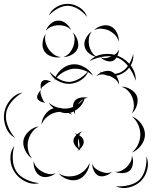

<svg xmlns="http://www.w3.org/2000/svg" viewBox="-117 -906 787 996"><path d="M347 -589Q375 -619 418.5 -625Q462 -631 500 -614Q538 -598 563.5 -563Q589 -528 587 -487Q575 -526 550.5 -559Q526 -592 496 -605Q466 -618 425 -613Q384 -608 347 -589ZM165 -488Q172 -519 198.5 -543.5Q225 -568 257 -572Q288 -576 319.5 -558.5Q351 -541 366 -513Q343 -534 314 -543Q285 -552 259 -549Q234 -545 208 -529.5Q182 -514 165 -488ZM382 -511Q395 -526 417.5 -534Q440 -542 459 -536Q478 -529 489.5 -507.5Q501 -486 501 -466Q494 -485 479.5 -496Q465 -507 450 -513Q435 -519 417 -520Q399 -521 382 -511ZM96 -440Q93 -450 94 -465Q95 -480 104 -486Q112 -493 127 -490Q142 -487 150 -481Q140 -483 132.5 -477.5Q125 -472 118 -467Q111 -462 104 -456.5Q97 -451 96 -440ZM513 -456Q536 -457 560 -443Q584 -429 593 -408Q601 -386 593 -359.5Q585 -333 567 -318Q578 -338 577.5 -359.5Q577 -381 570 -399Q564 -416 549.5 -432.5Q535 -449 513 -456ZM120 -373Q109 -373 95 -379Q81 -385 77 -395Q73 -406 80.5 -419.5Q88 -433 96 -440Q91 -430 93.5 -421Q96 -412 99 -403Q103 -395 106.5 -386Q110 -377 120 -373ZM-39 -191Q-72 -209 -86.5 -246.5Q-101 -284 -95 -321Q-89 -358 -63 -388.5Q-37 -419 0 -426Q-33 -407 -57 -378Q-81 -349 -85 -319Q-90 -289 -77 -254Q-64 -219 -39 -191ZM98 -259Q99 -286 116.5 -311Q134 -336 159 -344L161 -345Q145 -357 136 -373Q158 -355 185 -347Q196 -347 208 -343Q223 -342 238 -344Q250 -346 262 -351Q261 -370 271 -383Q279 -393 293.5 -397.5Q308 -402 323 -401Q324 -403 324 -404V-401Q332 -401 340 -398Q330 -398 322 -395Q310 -354 272 -332Q271 -322 273 -313Q268 -319 266 -328Q256 -323 247 -321Q253 -316 257 -310Q248 -316 238 -320Q216 -317 193 -326Q179 -325 166 -321Q146 -315 127 -299.5Q108 -284 98 -259ZM290 -368Q288 -366 287 -364Q304 -376 316 -392Q308 -387 301.5 -381Q295 -375 290 -368ZM567 -302Q595 -292 615 -265Q635 -238 635 -208Q635 -179 615 -152Q595 -125 567 -115Q590 -134 600.5 -159.5Q611 -185 611 -208Q611 -232 600.5 -257.5Q590 -283 567 -302ZM49 -84Q27 -98 13.5 -126Q0 -154 5 -180Q11 -206 34.5 -226.5Q58 -247 84 -250Q61 -238 47 -217Q33 -196 29 -175Q24 -154 28.5 -129.5Q33 -105 49 -84ZM301 -125Q297 -127 294 -129Q290 -126 285 -123Q289 -127 291 -132Q279 -140 271 -153Q263 -166 264 -178Q265 -193 280 -206Q276 -211 270 -214Q277 -213 284 -210Q296 -220 310 -224Q299 -217 294 -204Q303 -199 309.5 -191.5Q316 -184 317 -175Q319 -164 312.5 -152Q306 -140 296 -131Q298 -128 301 -125ZM288 -176Q287 -167 287.5 -156.5Q288 -146 293 -137Q296 -145 295.5 -154Q295 -163 293 -171Q293 -175 292 -179.5Q291 -184 289 -188Q289 -183 288 -176ZM86 44Q51 53 15.5 36Q-20 19 -40 -11Q-61 -41 -63 -80Q-65 -119 -43 -149Q-53 -114 -50.5 -77.5Q-48 -41 -32 -17Q-16 8 17 24Q50 40 86 44ZM567 -99Q575 -81 572.5 -58Q570 -35 557 -22Q543 -9 520 -8Q497 -7 479 -15Q498 -13 513.5 -21Q529 -29 540 -39Q551 -50 559.5 -65Q568 -80 567 -99ZM642 -95Q656 -63 647 -27Q638 9 613 34Q588 58 551.5 66.5Q515 75 483 60Q518 63 552 54.5Q586 46 606 27Q626 7 635.5 -26.5Q645 -60 642 -95ZM172 -8Q157 6 133 11Q109 16 91 6Q73 -4 64 -27Q55 -50 58 -70Q62 -50 75 -36.5Q88 -23 103 -15Q117 -7 135 -3.5Q153 0 172 -8ZM348 -62Q347 -35 330.5 -9.5Q314 16 289 25Q264 34 234.5 24.5Q205 15 188 -6Q211 8 236 9Q261 10 281 3Q301 -4 319.5 -20.5Q338 -37 348 -62ZM464 -15Q452 -2 431.5 5Q411 12 395 6Q379 -1 370 -20.5Q361 -40 361 -57Q367 -41 379 -31.5Q391 -22 404 -17Q417 -11 432.5 -9Q448 -7 464 -15ZM136 -825Q148 -854 177 -870.5Q206 -887 237 -886Q269 -885 297 -866.5Q325 -848 335 -818Q315 -843 288.5 -859Q262 -875 237 -876Q212 -877 184.5 -862.5Q157 -848 136 -825ZM121 -746Q127 -766 145.5 -782.5Q164 -799 185 -799Q206 -800 225 -784.5Q244 -769 252 -750Q238 -765 220 -770.5Q202 -776 186 -775Q169 -775 151.5 -768.5Q134 -762 121 -746ZM371 -750Q387 -766 412.5 -772.5Q438 -779 458 -769Q478 -760 489.5 -736Q501 -712 499 -690Q493 -712 478.5 -726Q464 -740 448 -748Q432 -755 411.5 -757Q391 -759 371 -750ZM387 -610Q366 -613 346 -628.5Q326 -644 322 -665Q317 -686 329 -708.5Q341 -731 359 -742Q346 -725 344 -706Q342 -687 345 -670Q349 -653 358.5 -636.5Q368 -620 387 -610ZM260 -738Q276 -724 284.5 -700Q293 -676 286 -655Q278 -635 256 -622.5Q234 -610 212 -610Q232 -617 244.5 -632.5Q257 -648 263 -664Q269 -680 270 -699.5Q271 -719 260 -738ZM200 -610Q178 -605 152.5 -612.5Q127 -620 114 -639Q101 -658 104 -685Q107 -712 120 -730Q114 -708 119 -688Q124 -668 134 -653Q144 -638 160.5 -625Q177 -612 200 -610ZM499 -650Q500 -634 491.5 -615Q483 -596 468 -590Q452 -584 433 -591Q414 -598 403 -610Q418 -602 432 -604.5Q446 -607 458 -612Q470 -617 482 -625.5Q494 -634 499 -650ZM574 -626Q578 -595 561 -566.5Q544 -538 516 -524Q489 -509 455.5 -511.5Q422 -514 399 -535Q428 -523 458.5 -522Q489 -521 511 -532Q534 -544 550.5 -570Q567 -596 574 -626ZM342 -539Q332 -509 303 -490.5Q274 -472 242 -471Q210 -471 180.5 -488Q151 -505 140 -535Q161 -511 189 -496Q217 -481 242 -481Q267 -482 294.5 -498Q322 -514 342 -539Z"/></svg>

Font: Rubik Puddles
Style: Regular
Weight: 400
Designer: Hubert and Fischer, NaN
Foundry: Hubert and Fischer, NaN
Version: Version 2.200